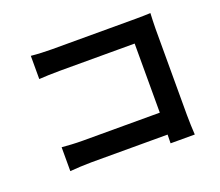

<svg xmlns="http://www.w3.org/2000/svg" viewBox="-121 -885 1241 1081"><g transform="rotate(-20 500.0 -344.0)"><path d="M144 -167V-24C177 -27 234 -30 273 -30H729L728 22H873C871 -8 869 -61 869 -96V-614C869 -643 871 -683 872 -706C855 -705 813 -704 784 -704H280C246 -704 194 -706 157 -710V-571C185 -573 239 -575 281 -575H730V-161H269C224 -161 179 -164 144 -167Z"/></g></svg>

Font: Noto Sans Mono CJK TC
Style: Bold
Weight: 700
Designer: Ryoko NISHIZUKA 西塚涼子 (kana, bopomofo & ideographs); Paul D. Hunt (Latin, Greek & Cyrillic); Sandoll Communications 산돌커뮤니
Foundry: Adobe
Version: Version 2.004;hotconv 1.0.118;makeotfexe 2.5.65603